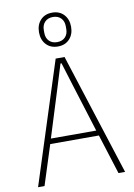

<svg xmlns="http://www.w3.org/2000/svg" viewBox="-102 -1021 755 1084"><g transform="rotate(-10 275.5 -478.5)"><path d="M487 0 415 -228H136L63 0H26L250 -698H301L525 0ZM320 -530 278 -666H272L230 -530L145 -258H405ZM275 -763Q233 -763 208 -790Q183 -817 183 -860Q183 -903 208 -930Q233 -957 275 -957Q317 -957 342 -930Q367 -903 367 -860Q367 -817 342 -790Q317 -763 275 -763ZM275 -788Q304 -788 321 -805.5Q338 -823 338 -852V-868Q338 -897 321 -914.5Q304 -932 275 -932Q246 -932 229 -914.5Q212 -897 212 -868V-852Q212 -823 229 -805.5Q246 -788 275 -788Z"/></g></svg>

Font: IBM Plex Sans Condensed ExtraLight
Style: Regular
Weight: 200
Width: 3
Designer: Mike Abbink, Paul van der Laan, Pieter van Rosmalen
Foundry: Bold Monday
Version: Version 1.3